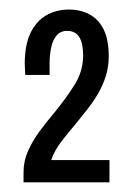

<svg xmlns="http://www.w3.org/2000/svg" viewBox="-20 -818 271 398"><path d="M28.8 -440V-461.1Q28.8 -484.2 38.1 -505.1Q47.4 -525.9 62.1 -545.9Q76.9 -565.9 92.5 -584.3Q118.8 -616.6 135.6 -643.9Q152.3 -671.1 152.3 -703.5Q152.3 -728.7 144.2 -741.3Q136.1 -754 119.2 -754Q105.5 -754 97.3 -744.4Q89.2 -734.8 86 -719.2Q82.8 -703.6 82.8 -686.7V-662.7H32.3Q32.3 -667.7 31.8 -674.4Q31.3 -681.2 31.3 -685.6Q31.3 -724.5 43.1 -749.3Q54.8 -774.1 75.7 -786.1Q96.5 -798.2 122.9 -798.2Q147.1 -798.2 165.7 -788.1Q184.4 -778.1 194.9 -756.8Q205.4 -735.5 205.4 -701.1Q205.4 -679.5 199.4 -660.5Q193.4 -641.5 183.6 -624.5Q173.8 -607.5 161.3 -591.7Q148.8 -576 136.8 -561Q121 -542.7 106.8 -524.1Q92.7 -505.5 86.1 -486.2H206.9V-440Z"/></svg>

Font: Archivo SemiBold ExtraCondensed
Style: Regular
Weight: 600
Width: 2
Version: Version 2.001